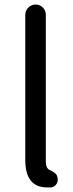

<svg xmlns="http://www.w3.org/2000/svg" viewBox="-20 -816 324 849"><path d="M188.5 12.7Q91.8 12.7 91.8 -108.4V-751Q91.8 -769.5 105.5 -782.7Q119.1 -795.9 137.7 -795.9Q156.2 -795.9 169.4 -782.7Q182.6 -769.5 182.6 -751V-101.6Q182.6 -74.2 197.3 -65.4Q200.2 -64.5 206.5 -61Q212.9 -57.6 215.8 -55.7Q218.8 -53.7 223.1 -50.3Q227.5 -46.9 230 -43Q232.4 -39.1 233.4 -34.2L234.4 -30.3Q235.4 -26.4 235.4 -22.5Q235.4 -10.7 229.5 -2Q220.7 10.7 206.1 12.7Q198.2 12.7 188.5 12.7Z"/></svg>

Font: Gen Jyuu Gothic P Regular
Style: Regular
Weight: 400
Designer: [Source Han Sans]
Ryoko NISHIZUKA  (kana & ideographs); Paul D. Hunt (Latin, Greek & Cyrillic); Wenlong ZHANG  (bopomofo
Version: Version 1.002.20150607